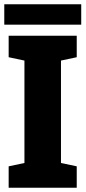

<svg xmlns="http://www.w3.org/2000/svg" viewBox="-21 -878 400 898"><path d="M19.5 0V-100.1L93.3 -115.7V-594.7L19.5 -610.4V-710.9H337.9V-610.4L264.2 -594.7V-115.7L337.9 -100.1V0ZM-1 -762.7V-857.9H358.9V-762.7Z"/></svg>

Font: Roboto Slab Black
Style: Regular
Weight: 900
Designer: Google
Version: Version 2.000; ttfautohint (v1.8.1.43-b0c9)